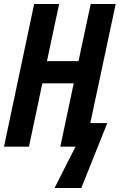

<svg xmlns="http://www.w3.org/2000/svg" viewBox="-22 -734 603 961"><path d="M251 207H385L515 -118H430L557 -714H432L371 -428H213L274 -714H149L-2 0H123L190 -317H347L280 0H356Z"/></svg>

Font: Noto Sans ExtraCondensed
Style: Bold Italic
Weight: 700
Width: 2
Italic angle: -12°
Designer: Monotype Design Team
Foundry: Monotype Imaging Inc.
Version: Version 2.013